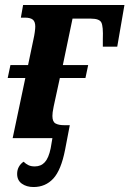

<svg xmlns="http://www.w3.org/2000/svg" viewBox="-20 -556 521 773"><path d="M115 197Q87 197 68 183.5Q49 170 49 144Q49 128 56 115.5Q63 103 75 95Q84 104 94.5 109Q105 114 120 114Q145 114 160.5 97Q176 80 184 41L191 0H31L82 -242H11L22 -294H93L115 -399Q118 -412 120 -426.5Q122 -441 122 -449Q122 -469 112 -477Q102 -485 80 -485H64L73 -536H481L452 -368H394V-398Q396 -450 388 -465.5Q380 -481 346 -481H272L233 -294H335L324 -242H221L196 -127Q193 -113 192 -104Q191 -95 191 -89Q191 -66 203.5 -59Q216 -52 238 -52H261L242 47Q226 129 194.5 163Q163 197 115 197Z"/></svg>

Font: Noto Serif Condensed
Style: Bold Italic
Weight: 700
Width: 3
Italic angle: -12°
Designer: Monotype Design Team
Foundry: Monotype Imaging Inc.
Version: Version 2.014